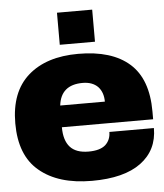

<svg xmlns="http://www.w3.org/2000/svg" viewBox="-53 -772 708 830"><g transform="rotate(-5 301.5 -356.5)"><path d="M377.9 -585.9H225.1V-725.1H377.9ZM300.8 -540Q446.3 -540 522.9 -472.2Q599.1 -404.8 599.1 -264.2V-230H203.1Q203.1 -172.9 229 -144Q254.9 -115.2 309.1 -115.2Q358.9 -115.2 382.8 -136.2Q405.8 -157.7 405.8 -191.9H599.1Q599.1 -96.2 525.9 -42Q452.6 12.2 313 12.2Q167 12.2 85 -57.1Q3.9 -124.5 3.9 -264.2Q3.9 -400.4 83 -470.2Q162.1 -540 300.8 -540ZM309.1 -413.1Q214.4 -413.1 204.1 -324.2H397.9Q397.9 -364.7 375 -389.2Q351.1 -413.1 309.1 -413.1Z"/></g></svg>

Font: Archivo-RBTV
Style: Regular
Weight: 500
Designer: Hector Gatti
Foundry: Hector Gatti
Version: ""